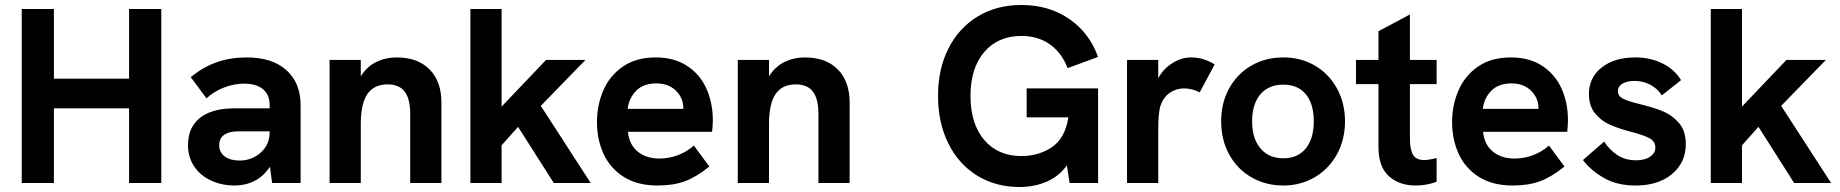

<svg xmlns="http://www.w3.org/2000/svg" viewBox="-20 -733 7371 769"><path d="M67 -697H196V-418H497V-697H626V0H497V-299H196V0H67Z M1061 -65Q1036 -27 999.5 -8.5Q963 10 921 10Q867 10 824 -10.5Q781 -31 757 -67.5Q733 -104 733 -152Q733 -194 750 -224.5Q767 -255 797 -272Q844 -299 918 -299H1060V-311Q1060 -354 1033 -376Q1006 -398 958 -398Q918 -398 877.5 -382.5Q837 -367 807 -339L744 -424Q794 -465 848.5 -484Q903 -503 968 -503Q1070 -503 1127 -452Q1184 -401 1184 -311V0H1070ZM939 -90Q989 -90 1024.5 -122Q1060 -154 1060 -203V-207H936Q897 -207 878 -193Q858 -179 858 -152Q858 -123 880 -106.5Q902 -90 939 -90Z M1300 -493H1425V-427Q1449 -466 1486.5 -484.5Q1524 -503 1569 -503Q1653 -503 1700.5 -455Q1748 -407 1748 -322V0H1623V-276Q1623 -337 1601 -366Q1579 -395 1532 -395Q1478 -395 1451.5 -356.5Q1425 -318 1425 -236V0H1300Z M2055 -225 1989 -151V0H1864V-697H1989V-306L2167 -493H2325L2146 -309L2346 0H2198Z M2371 -244Q2371 -312 2396.5 -371Q2422 -430 2475 -466.5Q2528 -503 2606 -503Q2680 -503 2731.5 -469.5Q2783 -436 2809 -379Q2835 -322 2835 -251Q2835 -232 2832 -205H2495Q2500 -154 2534 -126Q2568 -98 2621 -98Q2659 -98 2695 -111.5Q2731 -125 2759 -150L2821 -66Q2769 -24 2723 -7Q2677 10 2614 10Q2532 10 2477.5 -25Q2423 -60 2397 -117.5Q2371 -175 2371 -244ZM2717 -297V-298Q2717 -341 2687 -370Q2657 -399 2609 -399Q2557 -399 2528 -369.5Q2499 -340 2494 -297Z M2935 -493H3060V-427Q3084 -466 3121.5 -484.5Q3159 -503 3204 -503Q3288 -503 3335.5 -455Q3383 -407 3383 -322V0H3258V-276Q3258 -337 3236 -366Q3214 -395 3167 -395Q3113 -395 3086.5 -356.5Q3060 -318 3060 -236V0H2935Z M3737 -349Q3737 -457 3779 -539.5Q3821 -622 3896.5 -667.5Q3972 -713 4071 -713Q4181 -713 4262 -657.5Q4343 -602 4378 -505L4256 -460Q4233 -521 4185.5 -555Q4138 -589 4071 -589Q3977 -589 3922 -524.5Q3867 -460 3867 -349Q3867 -237 3922 -172.5Q3977 -108 4071 -108Q4140 -108 4193 -143.5Q4246 -179 4259 -263H4092V-379H4378V0H4264L4253 -71Q4223 -28 4173.5 -6Q4124 16 4063 16Q3968 16 3894 -29.5Q3820 -75 3778.5 -158Q3737 -241 3737 -349Z M4494 -493H4619V-420Q4640 -458 4676 -480.5Q4712 -503 4751 -503Q4800 -503 4845 -475L4785 -363Q4773 -370 4756 -374.5Q4739 -379 4723 -379Q4691 -379 4665.5 -361.5Q4640 -344 4628 -310Q4619 -282 4619 -212V0H4494Z M4871 -247Q4871 -321 4903 -379Q4935 -437 4991.5 -470Q5048 -503 5120 -503Q5191 -503 5247 -470Q5303 -437 5335 -378.5Q5367 -320 5367 -247Q5367 -174 5335 -115.5Q5303 -57 5246.5 -23.5Q5190 10 5120 10Q5049 10 4992 -23Q4935 -56 4903 -114.5Q4871 -173 4871 -247ZM5242 -247Q5242 -317 5210 -355.5Q5178 -394 5120 -394Q5061 -394 5028 -355Q4995 -316 4995 -247Q4995 -178 5028.5 -138.5Q5062 -99 5120 -99Q5178 -99 5210 -138.5Q5242 -178 5242 -247Z M5501 -145V-396H5411V-493H5501V-608L5627 -675V-493H5734V-396H5627V-179Q5627 -134 5639.5 -113Q5652 -92 5684 -92Q5702 -92 5734 -100V-5Q5694 10 5650 10Q5584 10 5542.5 -27.5Q5501 -65 5501 -145Z M5796 -244Q5796 -312 5821.5 -371Q5847 -430 5900 -466.5Q5953 -503 6031 -503Q6105 -503 6156.5 -469.5Q6208 -436 6234 -379Q6260 -322 6260 -251Q6260 -232 6257 -205H5920Q5925 -154 5959 -126Q5993 -98 6046 -98Q6084 -98 6120 -111.5Q6156 -125 6184 -150L6246 -66Q6194 -24 6148 -7Q6102 10 6039 10Q5957 10 5902.5 -25Q5848 -60 5822 -117.5Q5796 -175 5796 -244ZM6142 -297V-298Q6142 -341 6112 -370Q6082 -399 6034 -399Q5982 -399 5953 -369.5Q5924 -340 5919 -297Z M6320 -92 6405 -166Q6425 -134 6457 -112.5Q6489 -91 6532 -91Q6568 -91 6589 -105.5Q6610 -120 6610 -142Q6610 -167 6586.5 -179.5Q6563 -192 6513 -205Q6463 -218 6428 -233.5Q6393 -249 6368.5 -279Q6344 -309 6344 -357Q6344 -422 6395 -462.5Q6446 -503 6530 -503Q6589 -503 6637.5 -479.5Q6686 -456 6713 -412L6636 -351Q6618 -379 6589 -394Q6560 -409 6526 -409Q6497 -409 6478.5 -398Q6460 -387 6460 -368Q6460 -349 6479 -338.5Q6498 -328 6548 -316Q6605 -302 6641 -287Q6677 -272 6704.5 -240.5Q6732 -209 6732 -156Q6732 -82 6677 -36Q6622 10 6531 10Q6457 10 6404.5 -20Q6352 -50 6320 -92Z M7023 -225 6957 -151V0H6832V-697H6957V-306L7135 -493H7293L7114 -309L7314 0H7166Z"/></svg>

Font: Hanken Grotesk
Style: Bold
Weight: 700
Designer: Alfredo Marco Pradil
Foundry: Hanken Design Co.
Version: Version 3.014